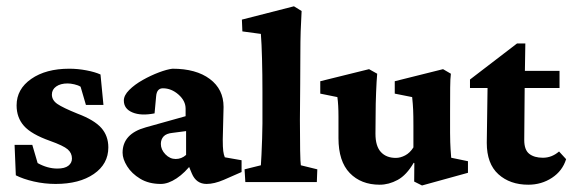

<svg xmlns="http://www.w3.org/2000/svg" viewBox="-20 -567 1783 598"><path d="M153.3 5.9Q118.7 5.9 85.4 -1.7Q52.2 -9.3 29.3 -21L25.4 -115.7H80.6L97.2 -59.1Q127.9 -42 158.7 -42Q181.6 -42 192.9 -50.8Q204.1 -59.6 204.1 -73.2Q204.1 -90.3 190.9 -101.8Q177.7 -113.3 135.3 -128.4Q77.6 -148.9 54.7 -174.8Q31.7 -200.7 31.7 -238.8Q31.7 -289.6 77.4 -321.3Q123 -353 195.8 -353Q222.2 -353 249 -347.9Q275.9 -342.8 293 -335L302.2 -240.2H247.6L231 -296.9Q223.1 -301.8 211.4 -304.4Q199.7 -307.1 190.4 -307.1Q168.5 -307.1 155 -297.6Q141.6 -288.1 141.6 -272.5Q141.6 -254.9 158.7 -243.2Q175.8 -231.4 221.7 -212.9Q273.4 -193.4 295.4 -168.7Q317.4 -144 317.4 -107.9Q317.4 -56.2 272.2 -25.1Q227.1 5.9 153.3 5.9Z M481 5.9Q443.4 5.9 416.7 -10.3Q390.1 -26.4 376 -49.1Q361.8 -71.8 361.8 -91.3Q361.8 -150.4 434.1 -170.4L558.1 -205.1V-228.5Q558.1 -252.9 535.9 -272.5Q513.7 -292 487.3 -292Q468.3 -292 466.3 -267.1L461.4 -213.9Q419.4 -205.6 392.6 -216.8Q365.7 -228 365.7 -253.9Q365.7 -270 382.6 -286.9Q399.4 -303.7 424.6 -317.9Q449.7 -332 475.1 -341.6Q500.5 -351.1 517.1 -353Q590.8 -353 633.5 -321Q676.3 -289.1 676.3 -233.9L673.8 -132.3Q673.8 -108.4 675.3 -96.7Q676.8 -85 680.2 -77.1L732.4 -67.9V-31.2L676.8 -6.8Q647 5.9 623.5 5.9Q591.3 5.9 577.6 -26.4L562 -64L579.6 -60.1Q556.2 -28.8 530 -11.5Q503.9 5.9 481 5.9ZM527.3 -71.8Q545.4 -71.8 559.6 -84.5V-158.7L518.1 -153.3Q498 -151.4 489.5 -142.1Q481 -132.8 481 -118.7Q481 -101.1 495.1 -86.4Q509.3 -71.8 527.3 -71.8Z M744.1 0 741.7 -39.6 792.5 -52.2Q793.5 -62 794.4 -85.2Q795.4 -108.4 796.4 -135.3Q797.4 -162.1 797.4 -182.1V-281.7Q797.4 -335 796.1 -383.3Q794.9 -431.6 792.5 -461.4L734.9 -469.2L733.4 -505.9L895.5 -547.4L919.4 -532.7Q917.5 -500.5 916.5 -470Q915.5 -439.5 915.5 -400.6Q915.5 -361.8 915 -304.7L914.1 -193.4Q914.1 -135.7 914.8 -98.1Q915.5 -60.5 917 -52.2L968.3 -39.6L966.8 0Z M1385.3 -75.7 1437.5 -64.9V-28.8L1294.4 10.7L1270 -1.5L1270.5 -59.1L1268.6 -60.1Q1246.1 -21.5 1218.5 -6.6Q1190.9 8.3 1162.6 8.3Q1104.5 8.3 1069.3 -28.1Q1034.2 -64.5 1034.2 -136.7V-203.6Q1034.2 -240.7 1030.8 -264.6L977.5 -275.4V-314L1129.4 -351.6L1154.8 -337.4Q1152.8 -314.9 1151.4 -279.5Q1149.9 -244.1 1149.9 -209L1149.4 -150.4Q1149.4 -111.8 1166.3 -93.5Q1183.1 -75.2 1212.9 -75.2Q1227.1 -75.2 1241.9 -83Q1256.8 -90.8 1267.6 -107.9V-175.3Q1267.6 -207.5 1266.8 -224.6Q1266.1 -241.7 1263.7 -264.6L1209.5 -275.4V-314L1359.9 -351.6L1384.3 -337.4Q1382.3 -322.8 1382.1 -294.2Q1381.8 -265.6 1381.8 -218.3V-153.3Q1381.8 -142.6 1382.3 -124.3Q1382.8 -106 1385.3 -75.7Z M1743.2 -71.3Q1731.9 -34.7 1699.2 -13.2Q1666.5 8.3 1625.5 8.3Q1568.4 8.3 1532.2 -24.4Q1496.1 -57.1 1496.1 -122.1L1498.5 -293H1443.8V-319.3L1590.3 -431.6H1616.2L1614.3 -314L1612.8 -130.9Q1612.8 -100.1 1628.4 -87.9Q1644 -75.7 1670.9 -75.7Q1698.7 -75.7 1721.2 -95.2ZM1576.2 -293V-346.2H1722.7V-293Z"/></svg>

Font: Lateef ExtraBold
Style: Regular
Weight: 800
Designer: SIL International
Foundry: SIL International
Version: Version 4.200